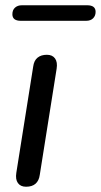

<svg xmlns="http://www.w3.org/2000/svg" viewBox="-20 -702 383 729"><path d="M79 7Q58 7 48 -7Q38 -21 42 -46L106 -449Q109 -472 122.5 -483Q136 -494 158 -494Q179 -494 189 -480Q199 -466 195 -441L131 -38Q128 -16 115 -4.5Q102 7 79 7ZM59 -623Q27 -623 27 -648Q27 -664 37 -673Q47 -682 63 -682H311Q343 -682 343 -657Q343 -642 333.5 -632.5Q324 -623 307 -623Z"/></svg>

Font: Nunito Medium
Style: Italic
Weight: 500
Designer: Vernon Adams
Foundry: Vernon Adams
Version: Version 3.601